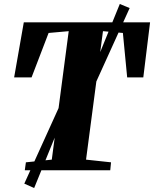

<svg xmlns="http://www.w3.org/2000/svg" viewBox="-20 -855 774 964"><path d="M104.5 0 110 -40 240 -53.5 325 -698.5 224 -689.5 138.5 -466.5H51L99.5 -743H733.5L699.5 -466.5H618.5L597 -689.5L497 -698.5L412 -53.5L537.5 -40L533.5 0ZM102 67 308 -387 409 -411.5 581.5 -835 631 -814.5 441.5 -397 340 -373.5 151.5 89Z"/></svg>

Font: Merriweather 72pt Black
Style: Italic
Weight: 900
Italic angle: -7.8°
Version: Version 2.101